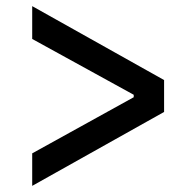

<svg xmlns="http://www.w3.org/2000/svg" viewBox="-20 -618 640 626"><path d="M85 -12 515 -253V-357L85 -598V-491L416 -309V-301L85 -118Z"/></svg>

Font: IBM Plex Mono Medm
Style: Regular
Weight: 500
Monospace: yes
Designer: Mike Abbink, Paul van der Laan, Pieter van Rosmalen
Foundry: Bold Monday
Version: Version 2.004